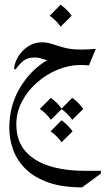

<svg xmlns="http://www.w3.org/2000/svg" viewBox="-20 -454 448 815"><path d="M328.6 341.3Q243.2 341.3 184.1 320.1Q125 298.8 88.6 262.9Q52.2 227.1 35.9 181.9Q19.5 136.7 19.5 89.4Q19.5 -5.9 65.4 -82.5Q111.3 -159.2 185.5 -201.7L186.5 -198.2Q171.9 -199.7 158 -204.8Q144 -210 127 -210Q94.2 -210 74.7 -191.9Q55.2 -173.8 46.4 -159.2L39.6 -162.1Q42 -189 57.9 -214.6Q73.7 -240.2 99.6 -257.3Q125.5 -274.4 156.7 -274.4Q180.7 -274.4 203.4 -266.6Q226.1 -258.8 254.6 -251.2Q283.2 -243.7 324.7 -243.7Q341.3 -243.7 355.7 -244.4Q370.1 -245.1 386.7 -246.6L357.4 -176.3Q349.6 -177.2 340.6 -177.7Q331.5 -178.2 323.7 -178.2Q273.4 -178.2 224.6 -158.2Q175.8 -138.2 136.2 -103Q96.7 -67.9 73 -22.5Q49.3 22.9 49.3 73.7Q49.3 143.1 86.7 186.5Q124 230 189.2 250.5Q254.4 271 337.4 271H408.2V282.7ZM237.3 -434.1Q265.1 -414.1 284.2 -387.2L237.3 -340.8Q219.7 -366.7 190.9 -387.2ZM241.2 56.6Q269 76.7 288.1 103.5L241.2 149.9Q223.6 124 194.8 103.5ZM195.8 -38.6Q223.6 -18.6 242.7 8.3L195.8 54.7Q178.2 28.8 149.4 8.3ZM286.6 -38.6Q314.5 -18.6 333.5 8.3L286.6 54.7Q269 28.8 240.2 8.3Z"/></svg>

Font: Lateef Light
Style: Regular
Weight: 300
Designer: SIL International
Foundry: SIL International
Version: Version 4.200